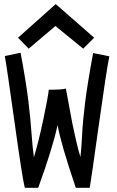

<svg xmlns="http://www.w3.org/2000/svg" viewBox="-20 -895 558 915"><path d="M245.6 -875.5 428.7 -715.3 376.5 -663.1 244.1 -771 116.7 -663.1 65.9 -715.3ZM162.1 0H98.1Q86.4 -45.9 49.3 -312.3Q12.2 -578.6 2.9 -627.9L78.1 -643.6Q104 -505.4 114.7 -417.2Q125.5 -329.1 129.9 -263.7Q134.3 -198.2 141.6 -145.5Q164.6 -221.7 187 -328.4Q209.5 -435.1 212.4 -467.3Q277.3 -467.3 293.9 -473.1Q295.9 -463.4 307.6 -399.4Q319.3 -335.4 325.2 -304.9Q331.1 -274.4 342.3 -226.3Q353.5 -178.2 363.3 -146.5Q368.2 -188 371.3 -252.2Q374.5 -316.4 385.3 -404.1Q396 -491.7 423.8 -642.1L501 -626.5Q486.8 -557.1 450.2 -294.4Q413.6 -31.7 407.7 0H341.3Q270 -209.5 254.4 -299.3Q231.9 -192.4 162.1 0Z"/></svg>

Font: Fantasque Sans Mono
Style: Regular
Weight: 400
Monospace: yes
Designer: Jany Belluz
Version: Version 1.8.0 ; ttfautohint (v1.8.2)